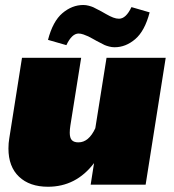

<svg xmlns="http://www.w3.org/2000/svg" viewBox="-20 -728 686 757"><path d="M308.3 -708.3Q319.2 -708.3 330 -705.4Q340.8 -702.5 347.5 -699.6Q354.2 -696.7 364.6 -690.8Q375 -685 379.2 -683.3Q380.8 -682.5 397.5 -672.9Q414.2 -663.3 426.2 -658.8Q438.3 -654.2 449.2 -654.2Q476.7 -654.2 498.3 -700L570 -679.2Q550.8 -605.8 513.3 -573.8Q475.8 -541.7 431.7 -541.7Q420.8 -541.7 410 -544.6Q399.2 -547.5 392.5 -550.4Q385.8 -553.3 375.4 -559.2Q365 -565 360.8 -566.7Q357.5 -568.3 346.7 -574.6Q335.8 -580.8 327.9 -584.6Q320 -588.3 309.2 -592.1Q298.3 -595.8 290 -595.8Q263.3 -595.8 241.7 -550L169.2 -570.8Q188.3 -644.2 226.2 -676.2Q264.2 -708.3 308.3 -708.3ZM633.3 -500 554.2 0H337.5L350.8 -85Q280 8.3 169.2 8.3Q96.7 8.3 55 -31.3Q13.3 -70.8 13.3 -142.5Q13.3 -164.2 16.7 -183.3L66.7 -500H300L257.5 -233.3Q255 -217.5 255 -205Q255 -184.2 263.3 -175.4Q271.7 -166.7 289.2 -166.7Q330 -166.7 355.8 -222.5L400 -500Z"/></svg>

Font: BoonTook
Style: Italic
Weight: 400
Italic angle: -9°
Designer: Sungsit Sawaiwan
Foundry: FontUni
Version: Version 3.0